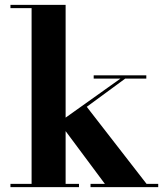

<svg xmlns="http://www.w3.org/2000/svg" viewBox="-20 -770 684 790"><path d="M23 -13.5V0H305V-13.5H250V-230.5L411.5 -13.5H352.5V0H631V-13.5H583L337 -330.5L495 -446.5H582V-460H365.5V-446.5H475.5L250 -286V-750H23V-736.5H110V-13.5Z"/></svg>

Font: Bodoni* 16pt
Style: Bold
Weight: 700
Version: Version 2.3